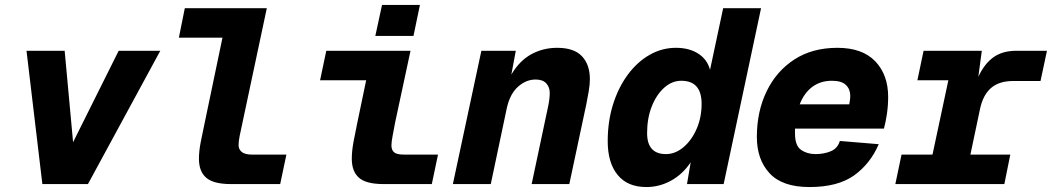

<svg xmlns="http://www.w3.org/2000/svg" viewBox="-20 -743 4246 775"><path d="M151 0 87 -538H241L275 -169L459 -538H627L335 0Z M912 0Q842 0 812.5 -25.5Q783 -51 783 -102Q783 -133 790.5 -171Q798 -209 807 -251L878 -591H702L726 -710H1057L959 -249Q952 -218 947.5 -195Q943 -172 943 -157Q943 -140 956 -129.5Q969 -119 997 -119H1136L1111 0Z M1528 0Q1458 0 1429 -25.5Q1400 -51 1400 -102Q1400 -133 1407 -171Q1414 -209 1423 -251L1458 -419H1272L1297 -538H1637L1575 -249Q1570 -222 1565 -196Q1560 -170 1560 -156Q1560 -138 1570.5 -128.5Q1581 -119 1610 -119H1748L1723 0ZM1495 -598 1522 -723H1675L1649 -598Z M1808 0 1923 -538H2062L2044 -442Q2077 -498 2124.5 -524Q2172 -550 2229 -550Q2297 -550 2329 -516Q2361 -482 2361 -424Q2361 -402 2356.5 -375.5Q2352 -349 2347 -324L2278 0H2126L2193 -316Q2199 -345 2199 -368Q2199 -391 2185 -406.5Q2171 -422 2142 -422Q2104 -422 2071.5 -393.5Q2039 -365 2026 -308L1961 0Z M2589 12Q2513 12 2473 -37Q2433 -86 2433 -173Q2433 -253 2454.5 -321.5Q2476 -390 2514 -441.5Q2552 -493 2602 -521.5Q2652 -550 2708 -550Q2762 -550 2798.5 -526.5Q2835 -503 2846 -461L2899 -710H3052L2901 0H2753L2768 -88Q2736 -40 2689 -14Q2642 12 2589 12ZM2668 -121Q2706 -121 2739 -149Q2772 -177 2792 -223Q2812 -269 2812 -324Q2812 -417 2730 -417Q2692 -417 2660.5 -388.5Q2629 -360 2610.5 -312.5Q2592 -265 2592 -206Q2592 -121 2668 -121Z M3247 12Q3138 12 3086.5 -43.5Q3035 -99 3035 -190Q3035 -293 3074.5 -374.5Q3114 -456 3186.5 -503Q3259 -550 3360 -550Q3461 -550 3513 -495.5Q3565 -441 3565 -352Q3565 -317 3560 -283Q3555 -249 3548 -224H3189Q3189 -214 3189 -204Q3189 -155 3213.5 -138Q3238 -121 3272 -121Q3306 -121 3333.5 -132.5Q3361 -144 3370 -174L3527 -161Q3493 -82 3427.5 -35Q3362 12 3247 12ZM3338 -417Q3292 -417 3259 -392.5Q3226 -368 3208 -322H3408Q3409 -330 3410.5 -337.5Q3412 -345 3412 -357Q3412 -383 3394.5 -400Q3377 -417 3338 -417Z M3594 0 3619 -119H3744L3808 -419H3683L3708 -538H3943L3929 -433Q3953 -485 3989.5 -511.5Q4026 -538 4082 -538H4206L4180 -416H4069Q4013 -416 3980.5 -388Q3948 -360 3936 -304L3897 -119H4058L4034 0Z"/></svg>

Font: Geist Mono ExtraBold
Style: Italic
Weight: 800
Italic angle: -12°
Monospace: yes
Designer: Basement.studio, Andrés Briganti, Mateo Zaragoza
Foundry: Basement.studio, Vercel, Andrés Briganti, Guido Ferreyra, Mateo Zaragoza
Version: Version 1.500; ttfautohint (v1.8.4.7-5d5b)